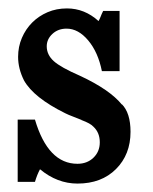

<svg xmlns="http://www.w3.org/2000/svg" viewBox="-20 -433 364 456"><path d="M22 -149H63Q94 -44 164 -44Q187 -44 202 -58.5Q217 -73 217 -95Q217 -118 202 -132Q195 -140 173 -148H174Q162 -153 152.5 -156.5Q143 -160 135 -164Q60 -201 37 -242Q23 -270 23 -298Q23 -322 32 -343Q41 -364 56.5 -379.5Q72 -395 93 -404Q114 -413 139 -413Q181 -413 214 -383Q217 -388 219 -393.5Q221 -399 225 -407H264V-264H222Q213 -309 189.5 -337Q166 -365 138 -365Q118 -365 104.5 -352.5Q91 -340 91 -323Q91 -303 107.5 -288Q124 -273 170 -253Q241 -220 270 -184L269 -186Q290 -165 290 -120Q290 -66 255.5 -31.5Q221 3 164 3Q116 3 75 -31Q68 -18 63 -1H22Z"/></svg>

Font: New Athena Unicode
Style: Bold
Weight: 700
Designer: J. Rusten 1997; rev. by R. Hancock 2001, 2002, rev. by D. Mastronarde 2002-2021
Foundry: Society for Classical Studies (formerly American Philological Association)
Version: Version 5.008